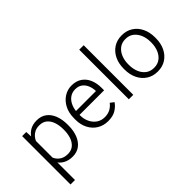

<svg xmlns="http://www.w3.org/2000/svg" viewBox="-91 -1300 2053 2053"><g transform="rotate(-45 935.0 -273.5)"><path d="M302.7 9.8Q254.4 9.8 216.8 -5.4Q179.2 -20.5 152.8 -48.8Q126.5 -77.1 110.4 -115.5Q94.2 -153.8 88.4 -200.7V-315.4Q97.7 -382.8 123.8 -432.6Q149.9 -482.4 194.1 -510.3Q238.3 -538.1 301.8 -538.1Q366.7 -538.1 412.1 -504.9Q457.5 -471.7 481.2 -411.1Q504.9 -350.6 504.9 -269V-258.8Q504.9 -180.2 481.2 -119.6Q457.5 -59.1 412.4 -24.7Q367.2 9.8 302.7 9.8ZM73.7 203.1V-528.3H135.7L141.1 -426.8V203.1ZM285.2 -46.4Q337.4 -46.4 371.1 -75Q404.8 -103.5 421.1 -151.6Q437.5 -199.7 437.5 -258.8V-269Q437.5 -328.1 421.1 -376.2Q404.8 -424.3 370.8 -452.4Q336.9 -480.5 284.2 -480.5Q244.6 -480.5 216.6 -467Q188.5 -453.6 169.4 -431.6Q150.4 -409.7 139.4 -383.3Q128.4 -356.9 123 -331.1V-182.6Q132.3 -146 151.9 -115Q171.4 -84 204.1 -65.2Q236.8 -46.4 285.2 -46.4Z M838.9 9.8Q769 9.8 715.1 -23.4Q661.1 -56.6 630.9 -115Q600.6 -173.3 600.6 -248V-269.5Q600.6 -352.1 632.3 -412.4Q664.1 -472.7 716.1 -505.4Q768.1 -538.1 828.1 -538.1Q897.9 -538.1 945.1 -506.1Q992.2 -474.1 1015.9 -418.7Q1039.6 -363.3 1039.6 -292V-254.9H641.1V-311H972.2V-317.4Q970.7 -359.4 955.1 -397Q939.5 -434.6 908.2 -458.3Q877 -481.9 828.1 -481.9Q780.8 -481.9 744.6 -455.6Q708.5 -429.2 688.2 -381.3Q668 -333.5 668 -269.5V-248Q668 -192.4 689.7 -146.5Q711.4 -100.6 750.7 -73.2Q790 -45.9 842.3 -45.9Q889.2 -45.9 924.6 -64Q960 -82 987.8 -118.2L1029.3 -86.4Q1003.9 -47.9 958 -19Q912.1 9.8 838.9 9.8Z M1226.1 0H1158.7V-750H1226.1Z M1351.1 -271.5Q1351.1 -348.1 1380.4 -408.4Q1409.7 -468.8 1462.9 -503.4Q1516.1 -538.1 1587.9 -538.1Q1660.6 -538.1 1713.9 -503.4Q1767.1 -468.8 1796.1 -408.4Q1825.2 -348.1 1825.2 -271.5V-256.8Q1825.2 -180.2 1796.1 -119.9Q1767.1 -59.6 1714.1 -24.9Q1661.1 9.8 1588.9 9.8Q1516.6 9.8 1463.1 -24.9Q1409.7 -59.6 1380.4 -119.9Q1351.1 -180.2 1351.1 -256.8ZM1418.9 -256.8Q1418.9 -200.7 1438.2 -152.6Q1457.5 -104.5 1495.4 -75.4Q1533.2 -46.4 1588.9 -46.4Q1644 -46.4 1681.6 -75.4Q1719.2 -104.5 1738.5 -152.6Q1757.8 -200.7 1757.8 -256.8V-271.5Q1757.8 -327.1 1738.3 -375Q1718.8 -422.9 1681.2 -452.4Q1643.6 -481.9 1587.9 -481.9Q1532.7 -481.9 1495.1 -452.4Q1457.5 -422.9 1438.2 -375Q1418.9 -327.1 1418.9 -271.5Z"/></g></svg>

Font: Heebo Light
Style: Regular
Weight: 300
Designer: Oded Ezer
Foundry: Ezer Type House
Version: Version 3.100